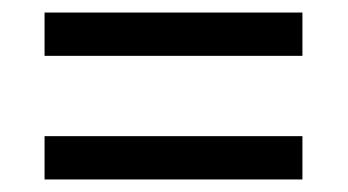

<svg xmlns="http://www.w3.org/2000/svg" viewBox="-20 -510 554 306"><path d="M51 -421V-490H462V-421ZM51 -224V-293H462V-224Z"/></svg>

Font: Noto Serif Khmer SemiCondensed
Style: Bold
Weight: 700
Width: 4
Designer: Danh Hong and the Monotype Design Team
Foundry: Monotype Imaging Inc.
Version: Version 2.004; ttfautohint (v1.8.4.7-5d5b)